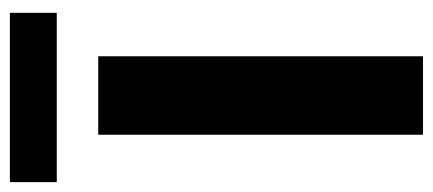

<svg xmlns="http://www.w3.org/2000/svg" viewBox="-266 -613 877 389"><g transform="rotate(-90 172.5 -418.5)"><path d="M94 0V-658H253V0ZM-2 -742V-837H341V-742Z"/></g></svg>

Font: Ysabeau Infant ExtraBold
Style: Regular
Weight: 800
Designer: Christian Thalmann (Catharsis Fonts)
Version: Version 2.001;gftools[0.9.30]; featfreeze: ss01,ss02,lnum